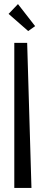

<svg xmlns="http://www.w3.org/2000/svg" viewBox="-20 -920 215 940"><path d="M152 -792 118 -768 22 -852 68 -900ZM134 0H50V-710H113Z"/></svg>

Font: Bahiana
Style: Regular
Weight: 400
Designer: Pablo Cosgaya & Dani Raskovsky
Foundry: Pablo Cosgaya & Dani Raskovsky
Version: Version 1.005